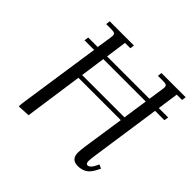

<svg xmlns="http://www.w3.org/2000/svg" viewBox="-169 -892 1089 1089"><g transform="rotate(45 375.5 -347.5)"><path d="M106 -524.9 109.9 -550.8H186L199.2 -637.2Q201.2 -650.9 201.2 -655.8Q201.2 -668.5 194.3 -672.6Q187.5 -676.8 168.9 -676.8H127.9L130.9 -702.1H325.2L321.8 -676.8H278.8L261.2 -550.8H601.1L613.8 -637.2Q616.2 -654.3 616.2 -655.8Q616.2 -668.5 609.4 -672.6Q602.5 -676.8 584 -676.8H543L545.9 -702.1H740.2L736.8 -676.8H693.8L675.8 -550.8H751L747.1 -524.9H671.9L610.8 -104Q606 -68.8 606 -58.1Q606 -35.2 619.1 -35.2Q637.7 -35.2 652.8 -64.9L664.1 -86.9L687 -76.2L675.8 -54.2Q657.7 -19 635 -6.1Q612.3 6.8 583 6.8Q529.8 6.8 529.8 -47.9Q529.8 -68.4 535.2 -105L571.8 -350.1H231.9L182.1 0L106.9 3.9L108.9 -22L183.1 -524.9ZM235.8 -376H575.2L597.2 -524.9H256.8Z"/></g></svg>

Font: Dihjauti
Style: Italic
Weight: 400
Italic angle: -9°
Designer: T. Christopher White
Version: Version 3.0.0